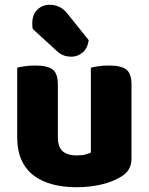

<svg xmlns="http://www.w3.org/2000/svg" viewBox="-20 -767 622 803"><path d="M52 -484Q63 -487 83.5 -490Q104 -493 128 -493Q178 -493 200 -476.5Q222 -460 222 -413V-193Q222 -152 242 -134.5Q262 -117 300 -117Q323 -117 337.5 -121Q352 -125 360 -129V-484Q371 -487 391.5 -490Q412 -493 436 -493Q486 -493 508 -476.5Q530 -460 530 -413V-104Q530 -54 488 -29Q453 -7 404.5 4.5Q356 16 299 16Q245 16 199.5 4Q154 -8 121 -33Q88 -58 70 -97.5Q52 -137 52 -193ZM117 -646Q116 -650 115.5 -657.5Q115 -665 115 -669Q115 -706 136 -726.5Q157 -747 188 -747Q208 -747 226.5 -739Q245 -731 262 -710L351 -599Q346 -564 325 -547Q304 -530 280 -530Q259 -530 244.5 -536Q230 -542 215 -556Z"/></svg>

Font: Baloo Bhai 2 ExtraBold
Style: Regular
Weight: 800
Designer: Supriya Tembe, Noopur Datye and Ek Type
Foundry: Ek Type
Version: Version 1.640;PS 1.000;hotconv 16.6.51;makeotf.lib2.5.65220;